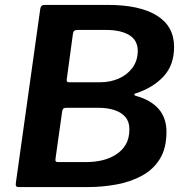

<svg xmlns="http://www.w3.org/2000/svg" viewBox="-20 -762 755 782"><path d="M56 0Q48 0 45.5 -4.5Q43 -9 45 -20L144 -726Q146 -742 162 -742H419Q549 -742 619 -698.5Q689 -655 689 -571Q689 -497 646.5 -451Q604 -405 534 -382Q527 -381 527 -377.5Q527 -374 532 -372Q594 -355 626 -318.5Q658 -282 658 -225Q658 -158 631 -114.5Q604 -71 557.5 -46Q511 -21 453.5 -10.5Q396 0 335 0H56ZM334 -102Q365 -102 395.5 -109Q426 -116 451.5 -132Q477 -148 492 -173Q507 -198 507 -236Q507 -266 491 -285Q475 -304 446.5 -313.5Q418 -323 380 -323H250Q242 -323 238 -319.5Q234 -316 233 -307L206 -115Q205 -107 207.5 -104.5Q210 -102 216 -102ZM389 -427Q429 -427 463.5 -442Q498 -457 519.5 -486Q541 -515 541 -555Q541 -598 506.5 -619Q472 -640 413 -640H296Q287 -640 282.5 -636.5Q278 -633 277 -624L252 -440Q251 -433 253 -430Q255 -427 261 -427Z"/></svg>

Font: Libre Franklin Thin SemiBold
Style: Italic
Weight: 600
Italic angle: -8°
Version: Version 3.000